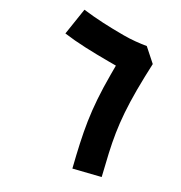

<svg xmlns="http://www.w3.org/2000/svg" viewBox="-170 -831 917 972"><g transform="rotate(30 288.0 -344.5)"><path d="M19.5 -555.7Q77.6 -547.9 143.8 -545.2Q210 -542.5 278.3 -542.5Q290 -542.5 300.3 -542.5Q310.5 -542.5 322.3 -542.5Q322.3 -529.3 322.3 -516.4Q322.3 -503.4 322.3 -490.2Q322.3 -411.6 326.7 -348.1Q331.1 -284.7 339.8 -227.3Q348.6 -169.9 361.6 -110.6Q374.5 -51.3 392.1 19L542 -18.1Q525.4 -85.9 512.9 -140.9Q500.5 -195.8 492.4 -247.8Q484.4 -299.8 480.2 -357.9Q476.1 -416 476.1 -490.2Q476.1 -529.3 477.3 -566.7Q478.5 -604 480 -642.6L408.2 -706.5Q379.9 -701.7 346.7 -698.5Q313.5 -695.3 278.3 -695.3Q216.3 -695.3 157.2 -698.2Q98.1 -701.2 43 -708Z"/></g></svg>

Font: Estedad-VF-FD Black
Style: Regular
Weight: 900
Designer: Amin Abedi
Version: Version 4.000